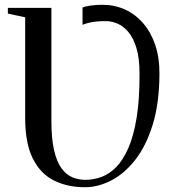

<svg xmlns="http://www.w3.org/2000/svg" viewBox="-20 -776 713 805"><path d="M336.5 9Q263 9 206.2 -19.2Q149.5 -47.5 117.5 -111.5Q85.5 -175.5 85.5 -282V-703.5L13 -719V-743H195.5V-268Q195.5 -194 206.8 -145.8Q218 -97.5 237.8 -70.5Q257.5 -43.5 283.2 -32.8Q309 -22 338 -22Q372 -22 405 -34Q438 -46 466.8 -75Q495.5 -104 517.8 -154.5Q540 -205 552.8 -282Q565.5 -359 565 -467.5Q565 -531.5 552.2 -574Q539.5 -616.5 518.5 -641.5Q497.5 -666.5 472.5 -677Q447.5 -687.5 423.5 -687.5Q400 -687.5 382 -685.5Q364 -683.5 350.5 -680Q337 -676.5 326 -672V-744.5Q335 -749 359 -752.5Q383 -756 408.5 -756Q460.5 -756 504.2 -736Q548 -716 580.5 -678.2Q613 -640.5 631 -587Q649 -533.5 648.5 -466.5Q648 -342.5 620 -252.5Q592 -162.5 546 -104.5Q500 -46.5 445.2 -18.8Q390.5 9 336.5 9Z"/></svg>

Font: Merriweather 120pt
Style: Regular
Weight: 400
Version: Version 2.100